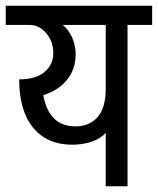

<svg xmlns="http://www.w3.org/2000/svg" viewBox="-30 -650 551 670"><path d="M501 -563H415V0H339V-186Q319 -165 288 -155Q257 -145 222 -145Q135 -145 86 -204Q37 -263 37 -373Q94 -373 125 -398.5Q156 -424 156 -465Q156 -505 131.5 -534Q107 -563 73 -563H-10V-630H501ZM339 -341V-563H189Q210 -546 222 -518.5Q234 -491 234 -461Q234 -408 203.5 -371Q173 -334 121 -318Q141 -209 233 -209Q282 -209 310.5 -241.5Q339 -274 339 -341Z"/></svg>

Font: Pragati Narrow
Style: Regular
Weight: 400
Designer: Hector Gatti, Marcela Romero, Pablo Cosgaya and Nicolas Silva
Foundry: Omnibus-Type
Version: Version 1.010; ttfautohint (v1.3)